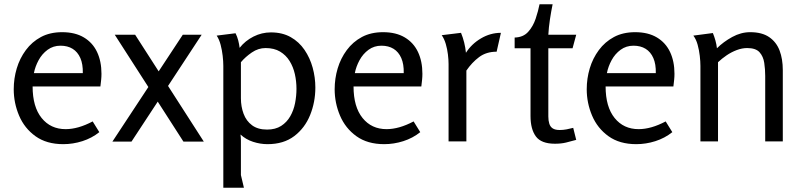

<svg xmlns="http://www.w3.org/2000/svg" viewBox="-20 -659 3752 895"><path d="M270 -509Q330 -509 371 -484.5Q412 -460 432.5 -416.5Q453 -373 453 -315Q453 -301 451.5 -286.5Q450 -272 448 -256H132Q132 -161 174 -109Q216 -57 286 -57Q315 -57 346.5 -66Q378 -75 412 -93L443 -43Q408 -15 364 -1Q320 13 275 13Q197 13 145.5 -24Q94 -61 69 -120Q44 -179 44 -243Q44 -293 58 -340Q72 -387 100.5 -425.5Q129 -464 171 -486.5Q213 -509 270 -509ZM262 -446Q228 -446 202 -427Q176 -408 160 -378.5Q144 -349 138 -318H366Q367 -360 354.5 -388.5Q342 -417 318.5 -431.5Q295 -446 262 -446Z M610 -497 930 1H835L515 -497ZM832 -497H920L593 1H504Z M1078 -504Q1086 -488 1090.5 -470.5Q1095 -453 1097 -436Q1123 -469 1161.5 -488.5Q1200 -508 1243 -508Q1296 -508 1335 -486Q1374 -464 1399.5 -426.5Q1425 -389 1437.5 -343.5Q1450 -298 1450 -251Q1450 -183 1425.5 -122.5Q1401 -62 1351.5 -24.5Q1302 13 1227 13Q1193 13 1159.5 2Q1126 -9 1101 -32Q1103 -18 1103 -4Q1103 10 1103 18V157L1117 216H1021V-352Q1021 -373 1018 -399Q1015 -425 1008.5 -450Q1002 -475 990 -493ZM1218 -435Q1184 -435 1154 -414.5Q1124 -394 1103 -369V-201Q1103 -162 1115.5 -128.5Q1128 -95 1155 -75Q1182 -55 1225 -55Q1264 -55 1290.5 -72Q1317 -89 1333 -117Q1349 -145 1355.5 -178.5Q1362 -212 1362 -245Q1362 -280 1354.5 -313.5Q1347 -347 1330 -374.5Q1313 -402 1285.5 -418.5Q1258 -435 1218 -435Z M1766 -509Q1826 -509 1867 -484.5Q1908 -460 1928.5 -416.5Q1949 -373 1949 -315Q1949 -301 1947.5 -286.5Q1946 -272 1944 -256H1628Q1628 -161 1670 -109Q1712 -57 1782 -57Q1811 -57 1842.5 -66Q1874 -75 1908 -93L1939 -43Q1904 -15 1860 -1Q1816 13 1771 13Q1693 13 1641.5 -24Q1590 -61 1565 -120Q1540 -179 1540 -243Q1540 -293 1554 -340Q1568 -387 1596.5 -425.5Q1625 -464 1667 -486.5Q1709 -509 1766 -509ZM1758 -446Q1724 -446 1698 -427Q1672 -408 1656 -378.5Q1640 -349 1634 -318H1862Q1863 -360 1850.5 -388.5Q1838 -417 1814.5 -431.5Q1791 -446 1758 -446Z M2129 -506Q2147 -462 2152 -413Q2178 -454 2222 -480Q2266 -506 2315 -506L2295 -418Q2247 -418 2213.5 -393Q2180 -368 2154 -330V0H2071V-360Q2071 -380 2068 -405Q2065 -430 2058 -454Q2051 -478 2039 -495Z M2556 -639Q2549 -605 2543.5 -568.5Q2538 -532 2536 -497H2666L2649 -434H2536V-116Q2536 -97 2540.5 -82.5Q2545 -68 2556.5 -60.5Q2568 -53 2589 -53Q2605 -53 2621 -56Q2637 -59 2652 -63L2666 -7Q2641 0 2618.5 5.5Q2596 11 2567 11Q2503 11 2478 -23Q2453 -57 2453 -118V-434H2379V-484Q2419 -485 2442 -510.5Q2465 -536 2477 -572Q2489 -608 2495 -639Z M2941 -509Q3001 -509 3042 -484.5Q3083 -460 3103.5 -416.5Q3124 -373 3124 -315Q3124 -301 3122.5 -286.5Q3121 -272 3119 -256H2803Q2803 -161 2845 -109Q2887 -57 2957 -57Q2986 -57 3017.5 -66Q3049 -75 3083 -93L3114 -43Q3079 -15 3035 -1Q2991 13 2946 13Q2868 13 2816.5 -24Q2765 -61 2740 -120Q2715 -179 2715 -243Q2715 -293 2729 -340Q2743 -387 2771.5 -425.5Q2800 -464 2842 -486.5Q2884 -509 2941 -509ZM2933 -446Q2899 -446 2873 -427Q2847 -408 2831 -378.5Q2815 -349 2809 -318H3037Q3038 -360 3025.5 -388.5Q3013 -417 2989.5 -431.5Q2966 -446 2933 -446Z M3303 -505Q3310 -488 3315 -470Q3320 -452 3322 -434Q3352 -464 3393 -486.5Q3434 -509 3477 -509Q3532 -509 3565.5 -486Q3599 -463 3614 -423.5Q3629 -384 3629 -332V0H3547V-305Q3547 -336 3542.5 -366Q3538 -396 3520.5 -415.5Q3503 -435 3463 -435Q3439 -435 3414 -425.5Q3389 -416 3367 -401Q3345 -386 3327 -369V0H3245V-352Q3245 -372 3242 -398.5Q3239 -425 3232 -450.5Q3225 -476 3212 -493Z"/></svg>

Font: Rosario Light Light
Style: Regular
Weight: 300
Version: Version 1.101; ttfautohint (v1.8.1.43-b0c9)